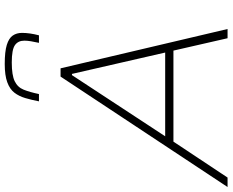

<svg xmlns="http://www.w3.org/2000/svg" viewBox="-114 -854 958 791"><g transform="rotate(-90 364.5 -459.0)"><path d="M-11 0 444 -688H478L640 0H602L551 -223H176L28 0ZM198 -257H543L455 -641H450ZM342 -777Q348 -808 355.5 -833.5Q363 -859 377.5 -878Q392 -897 420.5 -907.5Q449 -918 496 -918Q547 -918 574.5 -909.5Q602 -901 613 -885Q624 -869 624 -847Q624 -831 621.5 -813.5Q619 -796 614 -777H583Q587 -795 589.5 -810Q592 -825 592 -837Q592 -863 573.5 -876Q555 -889 502 -889Q450 -889 425 -877Q400 -865 390 -840Q380 -815 372 -777Z"/></g></svg>

Font: Saira SemiExpanded Thin
Style: Italic
Weight: 250
Width: 6
Italic angle: -12°
Designer: Hector Gatti with collaboration of the Omnibus-Type team
Foundry: Omnibus-Type
Version: Version 1.101